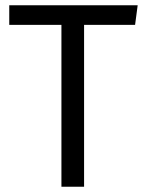

<svg xmlns="http://www.w3.org/2000/svg" viewBox="-20 -708 552 728"><path d="M502 -688 492.2 -613.8H298.8V0H212.9V-613.8H15.1V-688Z"/></svg>

Font: Fira Sans Book
Style: Regular
Weight: 350
Designer: Carrois Corporate & Edenspiekermann AG
Foundry: Carrois Corporate GbR & Edenspiekermann AG
Version: Version 4.203;PS 004.203;hotconv 1.0.88;makeotf.lib2.5.64775